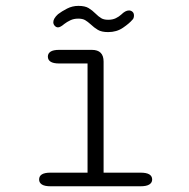

<svg xmlns="http://www.w3.org/2000/svg" viewBox="-20 -650 659 670"><path d="M156 0Q136 0 126.2 -6.2Q116.5 -12.5 116.5 -23.5Q116.5 -35.5 126.2 -41.5Q136 -47.5 156 -47.5H285.5V-428.5H186.5Q166 -428.5 156.5 -434.8Q147 -441 147 -452.5Q147 -463.5 156.5 -469.8Q166 -476 186.5 -476H300.5Q341.5 -476 341.5 -435V-47.5H470.5Q491 -47.5 501 -41.5Q511 -35.5 511 -23.5Q511 -12.5 501 -6.2Q491 0 470.5 0ZM357.5 -538Q334.5 -538 321.5 -545.8Q308.5 -553.5 296.5 -565Q286 -574.5 277 -579.8Q268 -585 253 -585Q237.5 -585 225.5 -579.2Q213.5 -573.5 204.5 -566.5Q190.5 -554.5 182.5 -554.5Q176 -554.5 171 -560Q166 -565.5 166 -572.5Q166 -585.5 182.5 -600.5Q195.5 -610.5 214 -620Q232.5 -629.5 253.5 -629.5Q276.5 -629.5 289.2 -621.8Q302 -614 313.5 -602.5Q323.5 -592.5 332.8 -586.8Q342 -581 357.5 -581Q373 -581 384.2 -586.5Q395.5 -592 403.5 -599.5Q410 -606 416.8 -609.8Q423.5 -613.5 430 -613.5Q437 -613.5 442.2 -609Q447.5 -604.5 447.5 -596Q447.5 -585.5 441.5 -580.5Q431.5 -568.5 409.2 -553.2Q387 -538 357.5 -538Z"/></svg>

Font: Sono Monospace Light
Style: Regular
Weight: 300
Version: Version 2.112